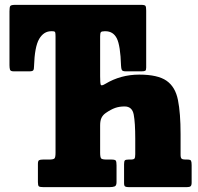

<svg xmlns="http://www.w3.org/2000/svg" viewBox="-20 -770 816 790"><path d="M136 -20.5V-96Q136 -108 140.8 -110.8Q145.5 -113.5 157 -113.5H181.5Q199.5 -113.5 204 -118Q208.5 -122.5 208.5 -141V-619Q208.5 -633 207 -637.2Q205.5 -641.5 195 -641.5H190.5Q160 -641.5 141.2 -609.8Q122.5 -578 120 -497Q120 -485.5 117 -481Q114 -476.5 101 -476.5H36Q23 -476.5 21 -483.8Q19 -491 19 -502V-723.5Q19 -741 22.5 -745.5Q26 -750 43 -750H560.5Q575.5 -750 578.5 -745.8Q581.5 -741.5 581.5 -726.5V-492Q581.5 -481.5 577.8 -479Q574 -476.5 562.5 -476.5H497.5Q484 -476.5 481.2 -482.2Q478.5 -488 478 -500Q475.5 -582 460.8 -611.8Q446 -641.5 413.5 -641.5H411Q398 -641.5 395 -637.5Q392 -633.5 392 -620V-456.5Q392 -428 394.5 -421.5Q397 -415 413.5 -425Q476.5 -463 553 -463Q629 -463 665.2 -437.8Q701.5 -412.5 712.2 -358.5Q723 -304.5 723 -218V-133Q723 -121 727.2 -117.2Q731.5 -113.5 742.5 -113.5H751Q763.5 -113.5 766 -108.5Q768.5 -103.5 768.5 -90.5V-19Q768.5 -7 764 -3.5Q759.5 0 748.5 0H510.5Q500 0 495.2 -2.5Q490.5 -5 490.5 -16V-94.5Q490.5 -106.5 493.8 -110Q497 -113.5 509 -113.5H517Q530 -113.5 533.2 -117.5Q536.5 -121.5 536.5 -135V-199.5Q536.5 -265 530.2 -298.5Q524 -332 492.5 -332Q471 -332 453.5 -325.8Q436 -319.5 415 -305Q403.5 -297 397.8 -285.5Q392 -274 392 -254V-142Q392 -123 396.2 -118.2Q400.5 -113.5 419 -113.5H438.5Q453.5 -113.5 456.5 -109Q459.5 -104.5 459.5 -89V-21Q459.5 -6 451.8 -3Q444 0 430.5 0H159Q144 0 140 -3.2Q136 -6.5 136 -20.5Z"/></svg>

Font: Besley* Condensed Heavy
Style: Regular
Weight: 800
Width: 3
Designer: Owen Earl
Foundry: indestructible type*
Version: Version 3.000; ttfautohint (v1.8.3)